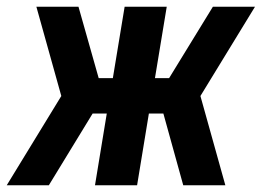

<svg xmlns="http://www.w3.org/2000/svg" viewBox="-41 -550 781 570"><path d="M-21 0H104L234 -213H276L241 0H366L401 -213H444L503 0H628L554 -265L716 -530H591L461 -318H419L454 -530H329L294 -318H252L192 -530H67L141 -265Z"/></svg>

Font: Iosevka Sparkle Oblique
Style: Bold
Weight: 700
Italic angle: -9°
Designer: Belleve Invis
Foundry: Belleve Invis
Version: Version 4.5.0; ttfautohint (v1.8.3)